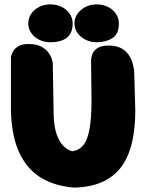

<svg xmlns="http://www.w3.org/2000/svg" viewBox="-20 -854 668 877"><path d="M321 3Q235 -3 171 -40Q107 -77 70.5 -151.5Q34 -226 30 -344V-594Q30 -594 32.5 -603Q35 -612 42.5 -623.5Q50 -635 66 -644Q82 -653 110 -653Q148 -653 170.5 -640Q193 -627 204 -610Q215 -593 218 -580Q221 -567 221 -567L225 -333Q226 -275 239.5 -238.5Q253 -202 272.5 -184.5Q292 -167 311 -163Q342 -168 361 -191.5Q380 -215 389 -265Q398 -315 398 -400L396 -573Q396 -573 396.5 -584Q397 -595 403 -609.5Q409 -624 426.5 -635Q444 -646 477 -646Q511 -646 533 -634Q555 -622 567 -604.5Q579 -587 584.5 -569Q590 -551 591.5 -539Q593 -527 593 -527L598 -349Q598 -277 585.5 -214.5Q573 -152 542.5 -104Q512 -56 458 -28Q404 0 321 3ZM422 -661Q394 -661 371 -672.5Q348 -684 334 -703.5Q320 -723 320 -747Q320 -771 334 -791Q348 -811 371 -822.5Q394 -834 422 -834Q450 -834 473 -822.5Q496 -811 509.5 -791Q523 -771 523 -747Q523 -699 493.5 -680Q464 -661 422 -661ZM210 -661Q182 -661 159 -672.5Q136 -684 122.5 -703.5Q109 -723 109 -747Q109 -771 122.5 -791Q136 -811 159 -822.5Q182 -834 210 -834Q239 -834 262 -822.5Q285 -811 298.5 -791Q312 -771 312 -747Q312 -715 298.5 -696Q285 -677 262 -669Q239 -661 210 -661Z"/></svg>

Font: Sour Gummy Black
Style: Regular
Weight: 900
Version: Version 1.000